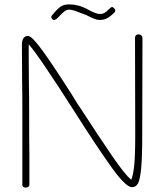

<svg xmlns="http://www.w3.org/2000/svg" viewBox="-20 -868 750 876"><path d="M630 -691 629 -256Q629 -151 624 -99.5Q619 -48 609.5 -31Q600 -14 582 -14Q553 -14 484 -111.5Q415 -209 325 -351Q156 -616 111 -666V-612L112 -479Q113 -442 113 -359Q113 -213 114 -163V-23Q114 -19 109 -15.5Q104 -12 98 -12Q92 -12 87 -15Q82 -18 82 -23V-356Q82 -450 81 -492L80 -662Q80 -704 108 -704Q126 -704 178 -631.5Q230 -559 308 -436Q322 -412 332.5 -396Q343 -380 350 -370Q431 -245 490.5 -158Q550 -71 579 -48Q587 -66 592 -110Q597 -154 597 -254L596 -694Q596 -711 612 -711Q630 -711 630 -691ZM214 -790Q214 -795 219 -800Q240 -826 255.5 -837Q271 -848 295 -848Q337 -848 375 -828Q378 -826 391.5 -819Q405 -812 417 -808Q429 -804 438 -804Q457 -804 477 -826Q486 -836 492 -836Q495 -836 500.5 -830.5Q506 -825 506 -821Q506 -815 502 -811Q484 -793 469 -785Q454 -777 436 -777Q422 -777 407 -783.5Q392 -790 390 -791Q372 -801 361 -804Q355 -806 332 -815Q309 -824 295 -824Q285 -824 275.5 -817Q266 -810 257.5 -801Q249 -792 245 -788Q234 -777 227 -777Q222 -777 219 -780Q214 -785 214 -790Z"/></svg>

Font: Mali ExtraLight
Style: Regular
Weight: 275
Version: Version 1.000; ttfautohint (v1.6)